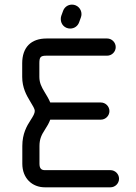

<svg xmlns="http://www.w3.org/2000/svg" viewBox="-20 -799 582 819"><path d="M451.2 -73.2H171.4C155.8 -73.2 148.4 -81.1 148.4 -100.6V-176.3C148.4 -207.5 158.2 -225.1 171.4 -245.6C181.2 -260.7 189 -273.9 194.3 -288.6H410.2C430.2 -288.6 446.8 -305.2 446.8 -325.2C446.8 -345.2 430.2 -361.8 410.2 -361.8H194.3C188.5 -376.5 179.2 -391.6 169.4 -407.7C157.7 -427.2 147.9 -445.3 147.9 -471.2V-528.8C147.9 -555.7 152.8 -561.5 178.7 -561.5H437C457 -561.5 473.6 -578.1 473.6 -598.1C473.6 -618.2 457 -634.8 437 -634.8H178.7C112.3 -634.8 74.7 -597.2 74.7 -528.8V-471.2C74.7 -424.8 93.3 -392.1 106.9 -369.6C120.1 -348.1 128.4 -334 128.4 -326.2C128.4 -315.4 121.6 -303.7 109.9 -285.6C94.7 -262.2 75.2 -229 75.2 -176.3V-100.6C75.2 -38.1 117.7 0 171.4 0H451.2C471.2 0 487.8 -16.6 487.8 -36.6C487.8 -56.6 471.2 -73.2 451.2 -73.2ZM317.4 -703.6 325.2 -725.1C326.7 -729.5 327.6 -733.9 327.6 -738.8C327.6 -761.2 309.6 -779.3 287.1 -779.3C269.5 -779.3 254.9 -768.6 249 -752.4L241.2 -731C239.7 -726.6 239.3 -722.2 239.3 -717.3C239.3 -694.8 256.8 -677.2 279.3 -677.2C296.9 -677.2 311.5 -687.5 317.4 -703.6Z"/></svg>

Font: Velvelyne
Style: Regular
Weight: 400
Designer: Manon Van der Borght et Mariel Nils
Foundry: Velvetyne
Version: Version 1.070;Glyphs 3.3.1 (3343)